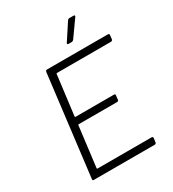

<svg xmlns="http://www.w3.org/2000/svg" viewBox="-211 -1013 1020 1129"><g transform="rotate(-30 298.5 -448.0)"><path d="M583 -653H215Q211 -653 211 -649L177 -379Q177 -375 181 -375H442Q452 -375 450 -365L447 -338Q445 -328 436 -328H175Q171 -328 171 -324L137 -51Q137 -47 141 -47H508Q517 -47 517 -37L513 -10Q513 -6 510 -3Q507 0 502 0H89Q79 0 81 -10L164 -690Q166 -700 175 -700H588Q593 -700 595.5 -697Q598 -694 597 -690L594 -663Q593 -659 590 -656Q587 -653 583 -653ZM355 -779 427 -889Q432 -896 440 -896H468Q474 -896 475.5 -892.5Q477 -889 473 -884L395 -774Q388 -767 382 -767H360Q354 -767 352.5 -770.5Q351 -774 355 -779Z"/></g></svg>

Font: Barlow Light
Style: Italic
Weight: 300
Italic angle: -7°
Designer: Jeremy Tribby
Foundry: Tribby Type
Version: Version 1.408